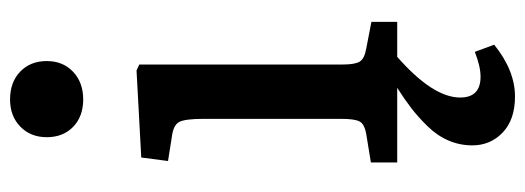

<svg xmlns="http://www.w3.org/2000/svg" viewBox="-348 -454 1034 378"><g transform="rotate(-90 169.0 -265.0)"><path d="M162.1 -618.2Q128.9 -618.2 108.4 -637.9Q87.9 -657.7 87.9 -689.9Q87.9 -721.7 108.6 -741.9Q129.4 -762.2 162.1 -762.2Q196.3 -762.2 217 -742.2Q237.8 -722.2 237.8 -689.9Q237.8 -658.2 216.8 -638.2Q195.8 -618.2 162.1 -618.2ZM246.1 0Q166 70.3 166 124Q166 164.1 207 164.1Q227.1 164.1 255.9 152.8L270 190.9Q219.2 231.9 168 231.9Q122.6 231.9 97.2 207.8Q71.8 183.6 71.8 147.9Q71.8 123 81.5 100.6Q91.3 78.1 109.9 59.3Q128.4 40.5 145.3 27.6Q162.1 14.6 185.1 0H38.1V-51.8L94.2 -61Q114.3 -64.5 119.1 -74.5Q124 -84.5 124 -109.9V-381.8Q124 -417.5 117.9 -429.2Q111.8 -440.9 87.9 -443.8L41 -451.2L47.9 -503.9L219.2 -513.2L231 -507.8V-106.9Q231 -83.5 236.6 -74Q242.2 -64.5 262.2 -61L314.9 -50.8V0Z"/></g></svg>

Font: Literata Book Medium
Style: Regular
Weight: 500
Designer: Latin by Veronika Burian and Jose Scaglione. Greek by Irene Vlachou. Cyrillic by Vera Evstafieva
Foundry: TypeTogether
Version: Version 2.003;PS 002.003;hotconv 1.0.88;makeotf.lib2.5.64775